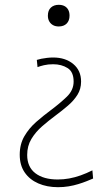

<svg xmlns="http://www.w3.org/2000/svg" viewBox="-20 -566 420 798"><path d="M221 212Q175 212 139 196.2Q103 180.5 82.5 150.5Q62 120.5 62 77Q62 33 81.5 -0.2Q101 -33.5 130.8 -59.5Q160.5 -85.5 191 -108Q228.5 -136 257.2 -163.5Q286 -191 286 -227Q286 -267.5 260.8 -283.2Q235.5 -299 201 -299Q179.5 -299 162.8 -295Q146 -291 136 -287L133 -317Q140.5 -319.5 151.8 -321.8Q163 -324 175.8 -325.5Q188.5 -327 201 -327Q252 -327 284.5 -300Q317 -273 317 -227Q317 -196 301.8 -171.8Q286.5 -147.5 262.2 -126.8Q238 -106 211 -86Q182 -64.5 155 -41Q128 -17.5 110.5 11.5Q93 40.5 93 78Q93 128 127 154Q161 180 220 180Q243.5 180 267.2 175.8Q291 171.5 315 163Q339 154.5 364 142L367 176Q355.5 181 339.8 187.2Q324 193.5 305.2 199.2Q286.5 205 265.2 208.5Q244 212 221 212ZM224 -456Q210.5 -456 200.5 -461.5Q190.5 -467 184.8 -477Q179 -487 179 -501Q179 -523 191.5 -534.5Q204 -546 224 -546Q238 -546 248 -540.8Q258 -535.5 263.5 -525.5Q269 -515.5 269 -501Q269 -480 257 -468Q245 -456 224 -456Z"/></svg>

Font: Commissioner Thin
Style: Regular
Weight: 100
Designer: Kostas Bartsokas
Foundry: Kostas Bartsokas
Version: Version 1.001;gftools[0.9.23]